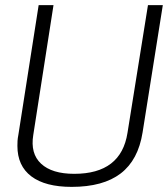

<svg xmlns="http://www.w3.org/2000/svg" viewBox="-20 -720 656 750"><path d="M260 10Q157 10 102.5 -31Q48 -72 48 -150Q48 -161 48.5 -170Q49 -179 52 -195L131 -700H189L110 -193Q98 -120 140.5 -80.5Q183 -41 270 -41Q453 -41 478 -201L558 -700H616L537 -203Q520 -95 451.5 -42.5Q383 10 260 10Z"/></svg>

Font: Georama ExtraCondensed Thin Light
Style: Italic
Weight: 300
Italic angle: -9°
Version: Version 1.001